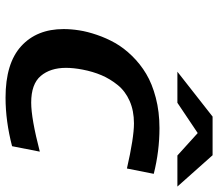

<svg xmlns="http://www.w3.org/2000/svg" viewBox="-68 -716 801 706"><g transform="rotate(90 333.0 -362.5)"><path d="M665.5 -613.8H551.3L468.8 -688.5L357.4 -613.8H243.2L408.2 -743.2H550.3ZM86.4 -195.3Q86.4 -223.1 91.1 -252.9Q95.7 -282.7 107.7 -317.9Q119.6 -353 137.7 -385Q155.8 -417 185.1 -447Q214.4 -477.1 251 -499Q287.6 -521 339.1 -534.4Q390.6 -547.9 450.7 -547.9Q535.2 -547.9 618.7 -526.9L599.1 -428.2Q485.8 -454.1 433.1 -454.1Q386.7 -454.1 350.8 -438.2Q314.9 -422.4 292.2 -394.3Q269.5 -366.2 256.1 -334.7Q242.7 -303.2 235.4 -265.1Q229 -231.9 229 -204.1Q229 -146.5 258.8 -111.3Q288.6 -76.2 356.9 -76.2Q415 -76.2 537.1 -107.9L517.1 -5.9Q424.8 18.1 338.4 18.1Q212.4 18.1 149.4 -39.3Q86.4 -96.7 86.4 -195.3Z"/></g></svg>

Font: Aurulent Sans
Style: BoldItalic
Weight: 700
Italic angle: -11°
Version: Version 2007.05.04